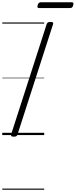

<svg xmlns="http://www.w3.org/2000/svg" viewBox="-20 -1189 666 1690"><path d="M101 14Q87 14 81 9.5Q75 5 78 -6L391 -977Q395 -987 402 -991.5Q409 -996 424 -996Q439 -996 445 -991.5Q451 -987 447 -976L134 -5Q131 5 124 9.5Q117 14 101 14ZM325 -1118Q313 -1118 310.5 -1124.5Q308 -1131 311 -1142Q315 -1156 321.5 -1162.5Q328 -1169 339 -1169H611Q623 -1169 625.5 -1162Q628 -1155 624 -1142Q621 -1130 614.5 -1124Q608 -1118 596 -1118ZM0 471H369V481H0ZM0 -20H369V0H0ZM0 -505H369V-500H0ZM0 -991H369V-981H0Z"/></svg>

Font: Playwrite IE Guides
Style: Regular
Weight: 400
Designer: Veronika Burian, José Scaglione
Foundry: TypeTogether
Version: Version 1.003